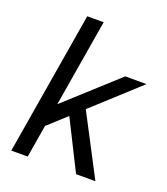

<svg xmlns="http://www.w3.org/2000/svg" viewBox="-130 -791 768 883"><g transform="rotate(20 254.0 -350.0)"><path d="M145 -700H225.3L108.3 0H28ZM91 -215.8 403.7 -500H507.7L136.5 -160.8ZM201.3 -286.7 260.3 -343 439.7 0H345Z"/></g></svg>

Font: Oak Sans Light Italic
Style: Regular
Weight: 400
Italic angle: -9.5°
Foundry: Erik Kennedy, Walven
Version: Version 1.000;Glyphs 3.1.2 (3151)